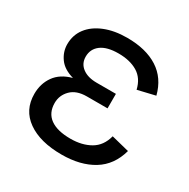

<svg xmlns="http://www.w3.org/2000/svg" viewBox="-128 -639 753 766"><g transform="rotate(30 248.5 -255.5)"><path d="M251.4 12Q152 12 94.3 -28.9Q36.5 -69.7 36.5 -143.8Q36.5 -191 61.5 -226.2Q86.4 -261.4 138.2 -275.5Q92.9 -288.2 72.1 -317.3Q51.2 -346.5 51.2 -381.3Q51.2 -423.4 75.3 -455.2Q99.5 -487 143.6 -504.8Q187.7 -522.7 246.3 -522.7Q333 -522.7 388.4 -487.2Q443.7 -451.8 461.9 -380.7L381.7 -361.7Q370.6 -409.1 335.4 -430.2Q300.2 -451.3 247.5 -451.3Q194.6 -451.3 167.1 -430.7Q139.7 -410 139.7 -375Q139.7 -343.2 164.1 -324.8Q188.4 -306.3 230 -306.3H318.4V-239.5H223.2Q175.5 -239.5 150.2 -213.9Q124.9 -188.4 124.9 -153Q124.9 -107.3 157.1 -83.9Q189.3 -60.5 250.4 -60.5Q303.3 -60.5 341.2 -82.3Q379.2 -104.1 392 -153.3L474.1 -132.7Q454 -59.2 396 -23.6Q337.9 12 251.4 12Z"/></g></svg>

Font: TikTok Sans Light
Style: Regular
Weight: 300
Version: Version 4.000